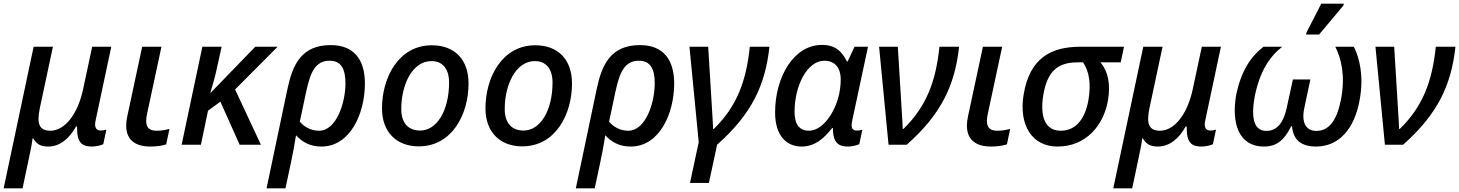

<svg xmlns="http://www.w3.org/2000/svg" viewBox="-45 -796 8025 1056"><path d="M-25 240H79L112 84C123 35 132 -12 134 -35H137C156 -7 172 10 221 10C283 10 336 -33 373 -100H379C377 -10 406 10 461 10C483 10 512 3 523 -3L540 -83C534 -81 519 -78 510 -78C487 -78 471 -92 481 -134L567 -539H462L412 -305C383 -169 312 -77 232 -77C168 -77 157 -119 174 -201L246 -539H140Z M783 10C817 10 848 5 869 -2L887 -87C864 -81 844 -77 817 -77C783 -77 759 -89 759 -130C759 -139 760 -149 762 -161L843 -539H737L655 -156C651 -138 649 -121 649 -105C649 -35 689 10 783 10Z M954 0H1060L1099 -187L1167 -237L1273 0H1390L1248 -304L1482 -539H1359L1114 -286H1112C1120 -316 1136 -363 1145 -408L1174 -539H1068Z M1536 -307 1421 240H1525L1555 99C1567 44 1575 0 1583 -52C1617 -15 1660 10 1723 10C1882 10 1962 -173 1962 -337C1962 -470 1900 -548 1774 -548C1613 -548 1564 -440 1536 -307ZM1710 -77C1664 -77 1627 -99 1604 -127L1639 -292C1662 -398 1689 -462 1768 -462C1833 -462 1855 -414 1855 -338C1855 -228 1804 -77 1710 -77Z M2258 9C2442 9 2532 -168 2532 -337C2532 -468 2456 -547 2330 -547C2148 -547 2056 -371 2056 -199C2056 -71 2135 9 2258 9ZM2266 -78C2199 -78 2162 -121 2162 -196C2162 -331 2223 -460 2328 -460C2400 -460 2425 -402 2425 -344C2425 -185 2356 -78 2266 -78Z M2827 9C3011 9 3101 -168 3101 -337C3101 -468 3025 -547 2899 -547C2717 -547 2625 -371 2625 -199C2625 -71 2704 9 2827 9ZM2835 -78C2768 -78 2731 -121 2731 -196C2731 -331 2792 -460 2897 -460C2969 -460 2994 -402 2994 -344C2994 -185 2925 -78 2835 -78Z M3237 -307 3122 240H3226L3256 99C3268 44 3276 0 3284 -52C3318 -15 3361 10 3424 10C3583 10 3663 -173 3663 -337C3663 -470 3601 -548 3475 -548C3314 -548 3265 -440 3237 -307ZM3411 -77C3365 -77 3328 -99 3305 -127L3340 -292C3363 -398 3390 -462 3469 -462C3534 -462 3556 -414 3556 -338C3556 -228 3505 -77 3411 -77Z M3750 210H3854L3899 0C4092 -171 4164 -330 4187 -539H4079C4059 -346 4006 -209 3881 -87H3877C3876 -127 3870 -203 3868 -246L3850 -539H3747L3798 -14Z M4364 10C4438 10 4489 -37 4532 -92H4536C4535 -8 4570 10 4619 10C4640 10 4669 3 4681 -3L4698 -83C4688 -79 4677 -78 4668 -78C4647 -78 4639 -88 4639 -107C4639 -118 4641 -130 4645 -146L4729 -539H4655L4617 -458H4613C4585 -513 4551 -549 4475 -549C4323 -549 4218 -376 4218 -177C4218 -52 4279 10 4364 10ZM4404 -77C4353 -77 4325 -111 4325 -181C4325 -322 4393 -462 4489 -462C4549 -462 4579 -420 4579 -360C4579 -330 4575 -291 4564 -254C4535 -156 4471 -77 4404 -77Z M4842 0H4942C5135 -171 5207 -330 5230 -539H5122C5102 -346 5049 -209 4924 -87H4920C4919 -127 4913 -203 4911 -246L4893 -539H4790Z M5407 10C5441 10 5472 5 5493 -2L5511 -87C5488 -81 5468 -77 5441 -77C5407 -77 5383 -89 5383 -130C5383 -139 5384 -149 5386 -161L5467 -539H5361L5279 -156C5275 -138 5273 -121 5273 -105C5273 -35 5313 10 5407 10Z M5771 10C5929 10 6026 -108 6049 -245C6064 -335 6049 -403 6008 -453H6119L6137 -539H5898C5736 -539 5618 -477 5585 -276C5557 -107 5632 10 5771 10ZM5789 -77C5700 -77 5676 -159 5692 -266C5714 -411 5778 -453 5883 -453H5912C5946 -402 5956 -335 5942 -250C5926 -151 5878 -77 5789 -77Z M6078 240H6182L6215 84C6226 35 6235 -12 6237 -35H6240C6259 -7 6275 10 6324 10C6386 10 6439 -33 6476 -100H6482C6480 -10 6509 10 6564 10C6586 10 6615 3 6626 -3L6643 -83C6637 -81 6622 -78 6613 -78C6590 -78 6574 -92 6584 -134L6670 -539H6565L6515 -305C6486 -169 6415 -77 6335 -77C6271 -77 6260 -119 6277 -201L6349 -539H6243Z M7138 -606H7210L7344 -766L7346 -776H7222L7141 -618ZM6906 10C6976 10 7018 -24 7056 -101H7061C7068 -24 7115 10 7193 10C7320 10 7405 -88 7433 -246C7457 -375 7433 -477 7401 -539H7299C7332 -475 7355 -380 7331 -252C7309 -136 7266 -76 7195 -76C7138 -76 7111 -122 7129 -203L7162 -359H7066L7032 -203C7016 -127 6982 -76 6920 -76C6848 -76 6835 -153 6857 -272C6885 -402 6935 -482 7007 -539H6904C6832 -483 6781 -403 6754 -275C6726 -114 6771 10 6906 10Z M7572 0H7672C7865 -171 7937 -330 7960 -539H7852C7832 -346 7779 -209 7654 -87H7650C7649 -127 7643 -203 7641 -246L7623 -539H7520Z"/></svg>

Font: Noto Sans Medium
Style: Italic
Weight: 500
Italic angle: -12°
Designer: Monotype Design Team
Foundry: Monotype Imaging Inc.
Version: Version 2.013